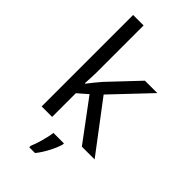

<svg xmlns="http://www.w3.org/2000/svg" viewBox="-297 -833 1128 1128"><g transform="rotate(45 267.0 -269.5)"><path d="M172 -363V-760H85V0H172V-197L233 -250L419 0H525L293 -307L510 -536H407L236 -355C218 -335 184 -292 172 -276H168C169 -301 172 -342 172 -363ZM331 70V61H244C239 104 218 176 203 209V221H251C287 178 322 106 331 70Z"/></g></svg>

Font: Noto Sans Cuneiform
Style: Regular
Weight: 400
Designer: Monotype Design Team
Foundry: Monotype Imaging Inc.
Version: Version 2.001